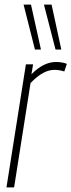

<svg xmlns="http://www.w3.org/2000/svg" viewBox="-20 -810 309 830"><path d="M123 -532 116 -489Q168 -542 222 -542Q249 -542 269 -534L258 -501Q237 -508 215 -508Q191 -508 166 -494.5Q141 -481 112 -451L41 0H8L92 -532ZM131 -596 82 -790H114L157 -596ZM220 -596 170 -790H203L245 -596Z"/></svg>

Font: Georama Condensed ExtraLight
Style: Italic
Weight: 200
Width: 3
Italic angle: -9°
Designer: Jean-Baptiste Levee
Foundry: Production Type
Version: Version 1.000